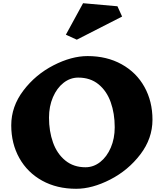

<svg xmlns="http://www.w3.org/2000/svg" viewBox="-20 -1155 1019 1195"><path d="M929 -410Q929 -293 853.5 -194Q778 -95 666 -37.5Q554 20 454 20Q334 20 242.5 -30.5Q151 -81 100.5 -171Q50 -261 50 -375Q50 -492 125.5 -591.5Q201 -691 313 -748.5Q425 -806 525 -806Q645 -806 737 -755Q829 -704 879 -614Q929 -524 929 -410ZM285 -423Q285 -338 310 -268Q335 -198 386.5 -156Q438 -114 512 -114Q562 -114 603.5 -146.5Q645 -179 669.5 -236Q694 -293 694 -363Q694 -449 669 -519Q644 -589 593 -630.5Q542 -672 467 -672Q417 -672 375.5 -639.5Q334 -607 309.5 -550Q285 -493 285 -423ZM740 -1052 458 -908 390 -939 497 -1135 711 -1116Z"/></svg>

Font: Inknut Antiqua Black
Style: Regular
Weight: 900
Designer: Claus Eggers Sørensen
Foundry: Claus Eggers Sørensen
Version: Version 1.003; ttfautohint (v1.8.2) -l 8 -r 50 -G 200 -x 14 